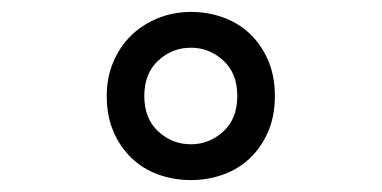

<svg xmlns="http://www.w3.org/2000/svg" viewBox="-20 -732 640 322"><path d="M159 -571Q159 -602 170 -628Q181 -654 200 -672.5Q219 -691 245 -701.5Q271 -712 300 -712Q329 -712 355 -702.5Q381 -693 400 -674.5Q419 -656 430 -630Q441 -604 441 -571Q441 -538 430 -512Q419 -486 400 -467.5Q381 -449 355 -439.5Q329 -430 300 -430Q271 -430 245 -439.5Q219 -449 200 -467.5Q181 -486 170 -512Q159 -538 159 -571ZM222 -571Q222 -533 245.5 -511.5Q269 -490 300 -490Q331 -490 354.5 -511.5Q378 -533 378 -571Q378 -609 354.5 -630.5Q331 -652 300 -652Q269 -652 245.5 -630.5Q222 -609 222 -571Z"/></svg>

Font: PT Mono
Style: Regular
Weight: 400
Monospace: yes
Designer: A.Korolkova, I.Chaeva
Foundry: ParaType Ltd
Version: Version 1.001W OFL